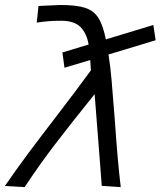

<svg xmlns="http://www.w3.org/2000/svg" viewBox="-46 -746 666 768"><path d="M308.5 -568Q300.5 -613 275.8 -638Q251 -663 198.5 -663Q169 -663 148.2 -661.2Q127.5 -659.5 101 -655.5L108 -722L126.5 -723Q183.5 -726 195.5 -726Q259.5 -726 294.2 -714.8Q329 -703.5 347.5 -674.5Q366 -645.5 377.5 -588.5L567.5 -646L576.5 -585L388 -528Q395.5 -480.5 400.2 -426.8Q405 -373 413 -269Q424.5 -100.5 437 2.5L361 -2.5L351.5 -127Q339.5 -287.5 332.5 -369.5Q238 -252 175 -169.8Q112 -87.5 52.5 2.5L-26.5 -2Q22.5 -73 66.5 -132Q110.5 -191 175.5 -275.5Q266 -393.5 317.5 -464.5L315 -506L212 -475L203.5 -536Z"/></svg>

Font: JuliaMono Light
Style: Italic
Weight: 300
Italic angle: -9°
Monospace: yes
Designer: cormullion
Foundry: corm
Version: Version 0.054; ttfautohint (v1.8.4)